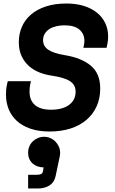

<svg xmlns="http://www.w3.org/2000/svg" viewBox="-20 -734 652 1092"><path d="M140 134Q140 115 147 98.5Q154 82 166.5 70Q179 58 195.5 51Q212 44 231 44Q249 44 265.5 51Q282 58 294.5 70.5Q307 83 314.5 99.5Q322 116 322 135Q322 140 321.5 145Q321 150 320 155L296 269Q288 304 261 321Q234 338 195 338H140V260H189Q206 260 214.5 255.5Q223 251 225 237L228 218Q212 218 196 213Q180 208 167.5 197.5Q155 187 147.5 171.5Q140 156 140 134ZM457 -475Q460 -490 460 -502Q460 -541 432 -565.5Q404 -590 346 -590Q323 -590 301 -585Q279 -580 262 -569.5Q245 -559 235 -543Q225 -527 225 -506Q225 -471 254.5 -451Q284 -431 350 -420Q443 -405 496.5 -360.5Q550 -316 550 -231Q550 -174 529.5 -129Q509 -84 471.5 -52Q434 -20 381 -3Q328 14 262 14Q199 14 152 -2.5Q105 -19 74.5 -47.5Q44 -76 29 -114Q14 -152 14 -196Q14 -209 15 -222Q16 -235 19 -249L24 -272H156L152 -255Q148 -236 148 -212Q148 -164 178.5 -137Q209 -110 270 -110Q336 -110 373 -137.5Q410 -165 410 -213Q410 -251 378.5 -272Q347 -293 273 -304Q238 -309 204.5 -322Q171 -335 145 -358Q119 -381 103 -414.5Q87 -448 87 -494Q87 -541 104.5 -581.5Q122 -622 156.5 -651.5Q191 -681 241.5 -697.5Q292 -714 358 -714Q414 -714 458 -700Q502 -686 532.5 -661Q563 -636 579 -601.5Q595 -567 595 -527Q595 -516 594 -505Q593 -494 590 -480L586 -462H454Z"/></svg>

Font: Space Mono
Style: Bold Italic
Weight: 700
Italic angle: -12°
Monospace: yes
Designer: Colophon Foundry / Benjamin Critton
Foundry: Colophon Foundry
Version: Version 1.000;PS 1.000;hotconv 1.0.81;makeotf.lib2.5.63406